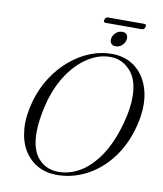

<svg xmlns="http://www.w3.org/2000/svg" viewBox="-98 -988 915 1078"><g transform="rotate(10 360.0 -448.5)"><path d="M494.5 -711.5Q573.5 -709.5 628.8 -662.2Q684 -615 703.5 -532Q723 -449 696 -340Q667.5 -228 606.2 -148.5Q545 -69 463 -27.8Q381 13.5 291 11.5Q232 10 185 -17.5Q138 -45 109.2 -95Q80.5 -145 75.2 -214.8Q70 -284.5 94 -371Q115.5 -447 156 -510Q196.5 -573 250.8 -618.8Q305 -664.5 367.2 -688.8Q429.5 -713 494.5 -711.5ZM301 -7Q363.5 -5.5 424.2 -39.8Q485 -74 536 -148.2Q587 -222.5 620 -341Q643.5 -428.5 642.5 -493Q642.5 -589 597 -640Q551.5 -691 487 -693Q421 -695 357.5 -655.5Q294 -616 244.2 -542Q194.5 -468 169 -366.5Q157.5 -319.5 152 -280.2Q146.5 -241 146.5 -209Q145.5 -110 188.2 -59.5Q231 -9 301 -7ZM499.5 -757Q480.5 -757 472.2 -769.5Q464 -782 468.5 -800.5Q473.5 -819 488.5 -831.2Q503.5 -843.5 523 -843.5Q542 -843.5 550 -831.2Q558 -819 553.5 -800.5Q548.5 -782 533.8 -769.5Q519 -757 499.5 -757ZM411.5 -893Q415.5 -909 431 -909H636Q651 -909 646.5 -893Q642 -877 627 -877H422Q407 -877 411.5 -893Z"/></g></svg>

Font: Fraunces 72pt Light
Style: Italic
Weight: 300
Italic angle: -16°
Version: Version 1.000;[b76b70a41]